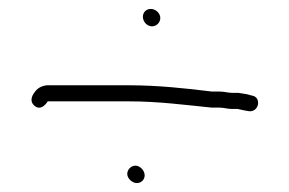

<svg xmlns="http://www.w3.org/2000/svg" viewBox="-20 -508 648 430"><path d="M265 -118.5C265 -108.4 276 -98 286.5 -98C296.4 -98 304 -105.6 304 -115.5C304 -126 293.7 -137 283.5 -137C273.6 -137 265 -128.4 265 -118.5ZM300 -470.5C300 -459.5 309.2 -449 320.5 -449C330.4 -449 339 -457.6 339 -467.5C339 -478.8 328.5 -488 317.5 -488C307.6 -488 300 -480.4 300 -470.5ZM87 -281H270C334.9 -281 395.4 -272.9 454 -267H471C481.7 -267 489.3 -264 499 -264H512C515.3 -263.3 520 -262.3 526 -261L537 -259C560.2 -255.7 566.7 -290.8 544 -294L533 -297C525 -298.3 518.7 -299.3 514 -300H501C490.6 -300 482.6 -303 471 -303H454C397.5 -310.1 332.8 -317 270 -317H85C73 -315.7 64 -310.7 58 -302C50 -292.4 46.4 -279.2 58 -270.5C70.9 -260.8 81.3 -272.5 87 -281Z"/></svg>

Font: HoneyBee
Style: Lit
Weight: 300
Foundry: Cannot Into Space Fonts
Version: Version 0.89